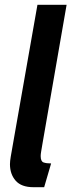

<svg xmlns="http://www.w3.org/2000/svg" viewBox="-20 -770 298 800"><path d="M119.5 10Q69 10 45.2 -17.2Q21.5 -44.5 21.5 -86Q21.5 -98 24.8 -117.5Q28 -137 36 -181.5L136 -750H257.5L157 -171.5Q153.5 -150 151.5 -138.8Q149.5 -127.5 149.5 -119.5Q149.5 -97.5 161.5 -93.2Q173.5 -89 193 -89L164 10Z"/></svg>

Font: Cabin
Style: Bold Italic
Weight: 700
Width: 4
Italic angle: -10°
Designer: Pablo Impallari
Foundry: Pablo Impallari. http://www.impallari.com Igino Marini. http://www.ikern.com
Version: Version 3.001